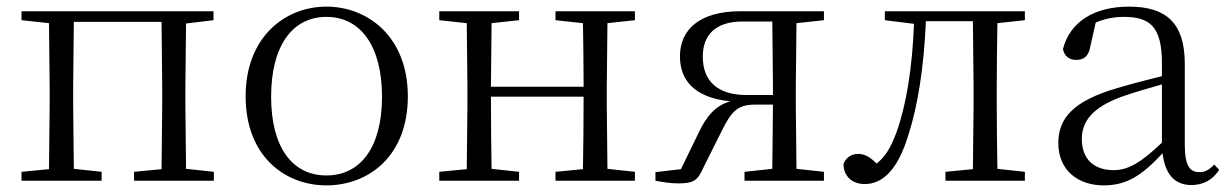

<svg xmlns="http://www.w3.org/2000/svg" viewBox="-20 -546 3715 580"><path d="M45 -485 128 -476 130 -285V-227L128 -35L45 -27V0H287V-27L203 -36L201 -227V-285L203 -480H468L470 -285V-227L468 -35L385 -27V0H626V-27L542 -36L540 -227V-285L542 -475L625 -485V-512H45Z M966 14C1093 14 1212 -74 1212 -255C1212 -435 1091 -526 966 -526C842 -526 722 -435 722 -255C722 -75 840 14 966 14ZM966 -16C863 -16 799 -101 799 -254C799 -407 863 -495 966 -495C1069 -495 1134 -407 1134 -254C1134 -101 1069 -16 966 -16Z M1658 -485 1741 -476C1742 -422 1743 -343 1743 -284H1463L1465 -476L1548 -485V-512H1307V-485L1390 -476L1392 -285V-227L1390 -35L1307 -27V0H1548V-27L1465 -36C1464 -91 1463 -176 1463 -254H1743C1743 -176 1742 -91 1741 -35L1658 -27V0H1898V-27L1815 -36L1813 -227V-285L1815 -476L1898 -485V-512H1658Z M2229 0H2469V-27L2386 -36L2384 -227V-285L2386 -476L2469 -485V-512H2216C2093 -512 2034 -456 2034 -376C2034 -306 2075 -251 2186 -240C2142 -227 2115 -197 2090 -144L2037 -35L1960 -26V0C1982 4 2005 8 2029 8C2077 8 2088 -2 2105 -40L2161 -152C2190 -210 2208 -230 2262 -230H2315L2313 -36L2229 -27ZM2315 -259H2235C2149 -259 2103 -300 2103 -375C2103 -440 2141 -481 2223 -481H2313L2315 -285Z M2918 0H3076V-27L2993 -36C2992 -91 2991 -173 2991 -227V-285C2991 -338 2992 -420 2993 -476L3076 -485V-512H2653V-485L2741 -474C2736 -344 2719 -233 2688 -146C2671 -100 2654 -72 2628 -52C2609 -71 2593 -81 2573 -81C2551 -81 2537 -71 2528 -51C2528 -13 2555 10 2592 10C2645 10 2691 -31 2723 -135C2753 -226 2771 -345 2777 -482H2919L2921 -285V-227L2919 -35L2836 -27V0Z M3579 13C3614 13 3643 -2 3663 -33L3648 -49C3632 -32 3620 -26 3603 -26C3574 -26 3559 -45 3559 -111V-354C3559 -476 3503 -526 3391 -526C3284 -526 3212 -479 3191 -398C3195 -377 3209 -365 3231 -365C3254 -365 3269 -376 3274 -407L3290 -478C3319 -490 3347 -495 3374 -495C3454 -495 3490 -466 3490 -354V-316C3445 -305 3396 -292 3352 -279C3224 -241 3177 -190 3177 -114C3177 -31 3237 14 3314 14C3386 14 3431 -18 3492 -83C3499 -23 3526 13 3579 13ZM3490 -115C3424 -52 3386 -32 3344 -32C3286 -32 3248 -64 3248 -126C3248 -179 3280 -221 3366 -253C3403 -266 3447 -279 3490 -291Z"/></svg>

Font: Noto Serif CJK KR Light
Style: Regular
Weight: 300
Designer: Ryoko NISHIZUKA 西塚涼子 (kana & ideographs); Frank Grießhammer (Latin, Greek & Cyrillic); Wenlong ZHANG 张文龙 (bopomofo); San
Foundry: Adobe
Version: Version 2.001;hotconv 1.1.0;makeotfexe 2.6.0